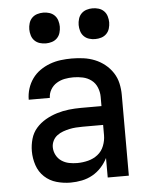

<svg xmlns="http://www.w3.org/2000/svg" viewBox="-53 -781 654 833"><g transform="rotate(-5 274.0 -364.5)"><path d="M221 8Q190 8 160 -0.5Q130 -9 107.5 -30Q85 -51 75 -81Q65 -111 65 -142Q65 -169 72.5 -195.5Q80 -222 97.5 -242Q115 -262 138.5 -275.5Q162 -289 188 -297Q214 -305 240.5 -308Q267 -311 294 -311H383V-352Q383 -372 375 -392Q367 -412 350.5 -424.5Q334 -437 313.5 -441.5Q293 -446 272 -446Q253 -446 234.5 -442.5Q216 -439 199.5 -429Q183 -419 173 -402Q163 -385 163 -366H71Q71 -391 78.5 -414.5Q86 -438 100 -457.5Q114 -477 134 -491Q154 -505 177 -513.5Q200 -522 224 -525Q248 -528 272 -528Q298 -528 323.5 -524.5Q349 -521 372.5 -511.5Q396 -502 416 -486Q436 -470 450 -448.5Q464 -427 469.5 -402Q475 -377 475 -352V0H383V-85Q372 -63 355 -44.5Q338 -26 316.5 -14Q295 -2 270.5 3Q246 8 221 8ZM257 -74Q281 -74 304.5 -80Q328 -86 346.5 -100.5Q365 -115 374 -138Q383 -161 383 -184V-229H294Q279 -229 264.5 -228Q250 -227 236 -224Q222 -221 208 -216Q194 -211 182 -202Q170 -193 163.5 -179.5Q157 -166 157 -152Q157 -134 165.5 -117.5Q174 -101 189 -91Q204 -81 221.5 -77.5Q239 -74 257 -74ZM381 -603Q368 -603 355 -607Q342 -611 332.5 -620.5Q323 -630 319 -643.5Q315 -657 315 -670Q315 -683 319 -696.5Q323 -710 332.5 -719.5Q342 -729 355 -733Q368 -737 381 -737Q395 -737 408 -733Q421 -729 430.5 -719.5Q440 -710 444 -696.5Q448 -683 448 -670Q448 -657 444 -643.5Q440 -630 430.5 -620.5Q421 -611 408 -607Q395 -603 381 -603ZM167 -603Q153 -603 140 -607Q127 -611 117.5 -620.5Q108 -630 104 -643.5Q100 -657 100 -670Q100 -683 104 -696.5Q108 -710 117.5 -719.5Q127 -729 140 -733Q153 -737 167 -737Q180 -737 193 -733Q206 -729 215.5 -719.5Q225 -710 229 -696.5Q233 -683 233 -670Q233 -657 229 -643.5Q225 -630 215.5 -620.5Q206 -611 193 -607Q180 -603 167 -603Z"/></g></svg>

Font: Iosevka Semi-Condensed Medium
Style: Regular
Weight: 500
Monospace: yes
Designer: Belleve Invis
Foundry: Belleve Invis
Version: Version 27.3.5